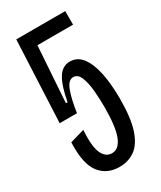

<svg xmlns="http://www.w3.org/2000/svg" viewBox="-174 -722 669 798"><g transform="rotate(-30 160.0 -323.0)"><path d="M155 14Q94 14 60.5 -30Q27 -74 31 -175L100 -195Q95 -119 110 -85Q125 -51 156 -51Q189 -51 206.5 -94.5Q224 -138 224 -234Q224 -272 220.5 -312Q217 -352 206 -379Q195 -406 173 -406Q150 -406 136 -370.5Q122 -335 112 -268H29L47 -660H282V-595H111L93 -327H101Q114 -399 135.5 -434Q157 -469 193 -469Q229 -469 252 -438.5Q275 -408 286 -354.5Q297 -301 297 -232Q297 -138 279 -84.5Q261 -31 229 -8.5Q197 14 155 14Z"/></g></svg>

Font: Bricolage Grotesque 96pt Condensed Light
Style: Regular
Weight: 300
Width: 3
Designer: Mathieu Triay
Foundry: Atelier Triay
Version: Version 1.001; ttfautohint (v1.8.4.7-5d5b);gftools[0.9.33.de